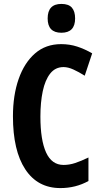

<svg xmlns="http://www.w3.org/2000/svg" viewBox="-20 -1000 518 979"><path d="M304 -658Q262 -658 236 -625Q210 -592 198 -535Q186 -478 186 -406Q186 -286 215 -222.5Q244 -159 304 -159Q334 -159 364 -169Q394 -179 431 -197V-77Q366 -41 288 -41Q172 -41 109 -136.5Q46 -232 46 -407Q46 -514 75 -597Q104 -680 158.5 -727.5Q213 -775 292 -775Q335 -775 373.5 -762.5Q412 -750 450 -728L412 -614Q382 -633 354.5 -645.5Q327 -658 304 -658ZM293 -980Q330 -980 346.5 -961Q363 -942 363 -906Q363 -833 293 -833Q223 -833 223 -906Q223 -980 293 -980Z"/></svg>

Font: Noto Sans Tamil UI ExtraCondensed
Style: Bold
Weight: 700
Width: 2
Designer: Jelle Bosma - Monotype Design Team
Foundry: Monotype Imaging Inc.
Version: Version 2.004; ttfautohint (v1.8.4.7-5d5b)